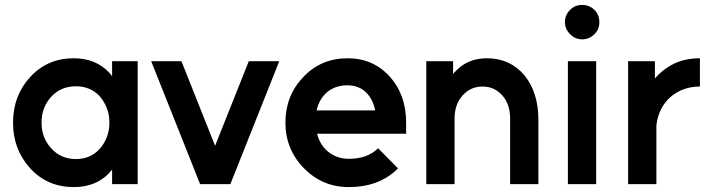

<svg xmlns="http://www.w3.org/2000/svg" viewBox="-20 -749 2879 781"><path d="M436 -500V-439Q433 -443 430 -447Q427 -451 423 -455Q368 -512 280 -512Q173 -512 103 -436Q33 -360 33 -250Q33 -141 103 -64Q173 12 280 12Q368 12 422 -43Q426 -47 429 -51Q432 -55 436 -59V0H540V-500ZM289 -398Q349 -398 387 -356Q405 -334 415 -308Q425 -282 425 -250Q425 -219 415 -192.5Q405 -166 387 -145Q349 -102 289 -102Q228 -102 189 -145Q149 -188 149 -250Q149 -313 189 -356Q228 -398 289 -398Z M595 -500 794 0H917L1116 -500H992L855 -156L718 -500Z M1632 -205V-250Q1632 -363 1566 -437Q1498 -512 1394 -512Q1286 -512 1214 -436Q1141 -360 1141 -250Q1141 -142 1216 -65Q1291 12 1399 12Q1523 12 1599 -64L1518 -146Q1475 -103 1399 -103Q1349 -103 1312 -134Q1296 -148 1285.5 -166Q1275 -184 1270 -205ZM1392 -402Q1440 -402 1469 -373Q1497 -346 1506 -300H1268Q1277 -343 1308 -372Q1343 -402 1392 -402Z M2170 0V-262Q2170 -318 2155.5 -363.5Q2141 -409 2113 -443Q2054 -512 1961 -512Q1885 -512 1837 -463Q1834 -460 1830 -456Q1826 -452 1823 -448V-500H1714V0H1829V-266Q1829 -325 1862 -361Q1894 -397 1943 -397Q1991 -397 2023 -361Q2055 -326 2055 -266V0Z M2290 0H2405V-500H2290ZM2418 -659Q2418 -689 2398 -709Q2377 -729 2348 -729Q2319 -729 2299 -709Q2278 -688 2278 -659Q2278 -631 2299 -610Q2319 -589 2348 -589Q2377 -589 2398 -610Q2418 -630 2418 -659Z M2535 -500V0H2650V-240Q2659 -312 2708 -355Q2758 -397 2827 -397V-512Q2763 -512 2714 -486Q2684 -470 2659 -446Q2655 -442 2651.5 -438Q2648 -434 2644 -430V-500Z"/></svg>

Font: Unageo
Style: SemiBold
Weight: 600
Designer: Richard Sepsi
Foundry: Richard Sepsi
Version: Version 2.000